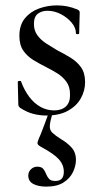

<svg xmlns="http://www.w3.org/2000/svg" viewBox="-20 -418 378 713"><path d="M106 -329Q106 -305 118.5 -287.5Q131 -270 151 -257Q171 -244 193 -231Q219 -218 242.5 -203.5Q266 -189 281 -168Q296 -147 296 -113Q296 -81 280 -52.5Q264 -24 232 -6.5Q200 11 152 11Q128 11 104 5Q80 -1 54 -18Q52 -20 50 -23Q48 -26 48 -30L46 -114Q46 -117 51.5 -117.5Q57 -118 58 -116Q70 -83 88.5 -58.5Q107 -34 130.5 -21Q154 -8 181 -8Q209 -8 225 -23Q241 -38 240 -68Q240 -96 226.5 -114.5Q213 -133 193 -145.5Q173 -158 151 -169Q127 -181 104 -195Q81 -209 66.5 -230Q52 -251 52 -285Q52 -325 72.5 -350Q93 -375 125 -386.5Q157 -398 191 -398Q211 -398 229 -394.5Q247 -391 267 -383Q276 -379 276 -372Q276 -354 275 -335Q274 -316 274 -294Q274 -291 268 -291Q262 -291 262 -294Q262 -315 246 -334Q230 -353 206 -365.5Q182 -378 156 -378Q135 -378 120.5 -367Q106 -356 106 -329ZM175 2Q166 33 165 49Q164 65 174.5 75Q185 85 207 99Q228 111 245 129Q262 147 262 176Q262 198 251 221Q240 244 216 259.5Q192 275 152 275Q122 275 103.5 265Q85 255 85 234Q85 220 95 210.5Q105 201 118 201Q134 201 140.5 209Q147 217 151 227.5Q155 238 162 246Q169 254 186 254Q217 254 217 220Q217 194 198.5 173.5Q180 153 132 127Q121 121 119.5 116Q118 111 124 97Q133 77 137 65.5Q141 54 146.5 40.5Q152 27 161 1Z"/></svg>

Font: Cormorant Garamond Light Medium
Style: Regular
Weight: 500
Version: Version 4.001